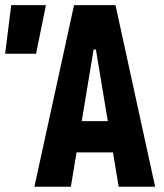

<svg xmlns="http://www.w3.org/2000/svg" viewBox="-20 -713 626 733"><path d="M111.3 0 262.7 -693.4H420.9L572.3 0H433.1L346.2 -523.9H337.4L250.5 0ZM188 -131.3V-250.5H490.7V-131.3ZM-0.5 -507.8 22.9 -693.4H155.3L117.7 -507.8Z"/></svg>

Font: Cascadia Mono PL
Style: Regular
Weight: 400
Monospace: yes
Designer: Aaron Bell
Foundry: Saja Typeworks
Version: Version 2102.003